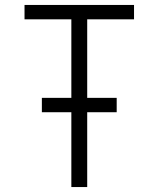

<svg xmlns="http://www.w3.org/2000/svg" viewBox="-20 -755 640 775"><path d="M268 0V-302H149V-360H268V-677H79V-735H521V-677H332V-360H451V-302H332V0Z"/></svg>

Font: Iosevka Aile Custom Light
Style: Regular
Weight: 300
Designer: Belleve Invis
Foundry: Belleve Invis
Version: Version 17.0.2; ttfautohint (v1.8.3)